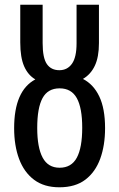

<svg xmlns="http://www.w3.org/2000/svg" viewBox="-20 -785 506 815"><path d="M232 10Q167 10 124.5 -22Q82 -54 61 -110.5Q40 -167 40 -241Q40 -400 130 -448Q99 -466 82.5 -503.5Q66 -541 66 -605V-765H161V-602Q161 -539 179 -513Q197 -487 232 -487Q266 -487 285.5 -514.5Q305 -542 305 -601V-765H400V-602Q400 -543 382.5 -506Q365 -469 332 -450Q377 -427 401.5 -375.5Q426 -324 426 -241Q426 -168 405.5 -111.5Q385 -55 342.5 -22.5Q300 10 232 10ZM233 -73Q283 -73 306 -115.5Q329 -158 329 -243Q329 -327 306 -368.5Q283 -410 233 -410Q183 -410 160.5 -368.5Q138 -327 138 -242Q138 -159 161 -116Q184 -73 233 -73Z"/></svg>

Font: Noto Sans ExtraCondensed Medium
Style: Regular
Weight: 500
Width: 2
Designer: Monotype Design Team
Foundry: Monotype Imaging Inc.
Version: Version 2.013; ttfautohint (v1.8.4.7-5d5b)